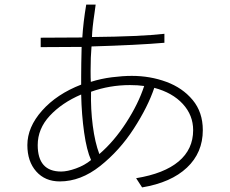

<svg xmlns="http://www.w3.org/2000/svg" viewBox="-20 -733 1002 835"><path d="M333 -365V-401Q333 -449 335 -529L157 -528V-569L338 -570Q342 -636 355 -713H396L391 -676Q381 -610 380 -572Q589 -574 695 -586V-547Q580 -537 378 -531Q374 -486 374 -425Q374 -391 375 -377Q419 -391 466.5 -397Q514 -403 553 -403Q633 -403 703.5 -377Q774 -351 818 -298Q862 -245 862 -167Q862 -69 793 -4Q724 61 598 82L572 42Q694 22 757 -31Q820 -84 820 -167Q820 -232 775 -281Q730 -330 651 -351Q623 -268 561.5 -173Q500 -78 415.5 -11Q331 56 240 56Q176 56 137.5 12.5Q99 -31 99 -102Q99 -180 163 -252Q227 -324 333 -365ZM412 -63Q476 -118 529 -200Q582 -282 607 -359Q580 -363 545 -363Q457 -363 376 -334Q374 -259 383.5 -186Q393 -113 412 -63ZM246 13Q273 13 310.5 -0.5Q348 -14 376 -37Q357 -79 346 -156Q335 -233 333 -322Q249 -286 196.5 -229.5Q144 -173 144 -102Q144 13 246 13Z"/></svg>

Font: Gmarket Sans TTF Light
Style: Regular
Weight: 300
Designer: Creative Director : Sungho Lee; Art Director : Kiwoong Choi; Project Manager : Sori Yang, Jongwook Yoon; Font Designer :
Foundry: Sandoll Inc.
Version: Version 1.000;hotconv 1.0.109;makeotfexe 2.5.65596